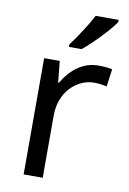

<svg xmlns="http://www.w3.org/2000/svg" viewBox="-87 -819 586 872"><g transform="rotate(10 206.5 -383.0)"><path d="M335 -546Q350 -546 367.5 -544.5Q385 -543 398 -540L387 -459Q374 -462 358.5 -464Q343 -466 329 -466Q298 -466 270 -453Q242 -440 220 -416.5Q198 -393 185.5 -360Q173 -327 173 -286V0H85V-536H157L167 -438H171Q188 -468 212 -492.5Q236 -517 267 -531.5Q298 -546 335 -546ZM388 -756Q379 -742 362 -722Q345 -702 324.5 -680.5Q304 -659 283.5 -639.5Q263 -620 245 -606H187V-618Q202 -637 219.5 -663Q237 -689 254 -716.5Q271 -744 282 -766H388Z"/></g></svg>

Font: Noto Sans Ambassadori
Style: Regular
Weight: 400
Designer: Monotype Design Team
Foundry: Monotype Imaging Inc.
Version: Version 2.013